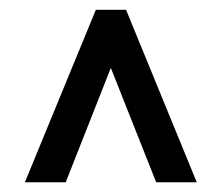

<svg xmlns="http://www.w3.org/2000/svg" viewBox="-20 -731 458 395"><path d="M208 -591.3 115.2 -356H31.2L177.2 -710.9H239.3L384.8 -356H301.3Z"/></svg>

Font: Vazir FD-UI
Style: Regular-FD-UI
Weight: 400
Designer: Saber Rastikerdar
Foundry: Saber Rastikerdar
Version: Version 30.1.0